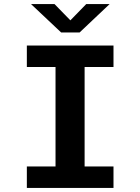

<svg xmlns="http://www.w3.org/2000/svg" viewBox="-20 -924 690 944"><path d="M112 0V-105.5H253V-594.5H112V-700H538V-594.5H396V-105.5H538V0ZM132.5 -904H248L326 -824L404 -904H519L371.5 -764.5H280.5Z"/></svg>

Font: Trispace SemiBold
Style: Regular
Weight: 600
Designer: Tyler Finck
Foundry: Etcetera Type Company
Version: Version 1.210; ttfautohint (v1.8.3)